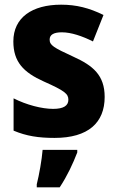

<svg xmlns="http://www.w3.org/2000/svg" viewBox="-20 -579 501 820"><path d="M427 -165C427 -258 377 -299 293 -337C208 -376 192 -386 192 -410C192 -431 210 -441 244 -441C284 -441 331 -425 377 -402L422 -515C361 -545 306 -559 241 -559C117 -559 37 -504 37 -402C37 -315 80 -270 167 -231C257 -191 272 -178 272 -153C272 -128 252 -114 207 -114C159 -114 93 -131 38 -159V-21C93 2 144 10 213 10C357 10 427 -55 427 -165ZM310 72V61H162C159 101 147 169 137 208V221H235C268 171 291 121 310 72Z"/></svg>

Font: Noto Sans Myanmar SemiCondensed ExtraBold
Style: Regular
Weight: 800
Width: 4
Designer: Monotype Design Team
Foundry: Monotype Imaging Inc.
Version: Version 2.107